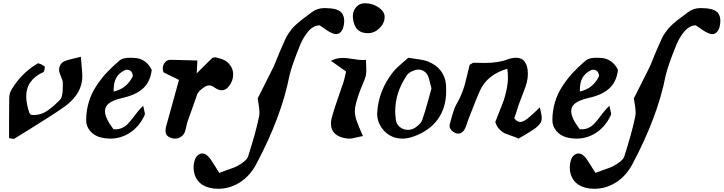

<svg xmlns="http://www.w3.org/2000/svg" viewBox="-20 -857 4473 1187"><path d="M480 -505.9Q467.3 -502.4 446.5 -497.8Q425.8 -493.2 410.4 -489Q395 -484.9 381.8 -480Q363.8 -472.7 354.5 -458Q345.2 -443.4 345.2 -424.8Q345.2 -411.1 356.7 -384.8Q368.2 -358.4 368.2 -346.2Q368.2 -344.2 368.2 -335Q368.2 -325.7 368.2 -322.5Q368.2 -319.3 367.9 -310.5Q367.7 -301.8 367.4 -297.9Q367.2 -293.9 366.5 -286.1Q365.7 -278.3 364.7 -274.2Q363.8 -270 362.3 -263.7Q360.8 -257.3 359.1 -253.4Q357.4 -249.5 354.7 -245.1Q352.1 -240.7 349.1 -237.8Q326.2 -215.3 313.5 -204.1Q300.8 -192.9 278.6 -176.8Q256.3 -160.6 234.1 -153.3Q211.9 -146 188 -146Q176.8 -146 170.9 -147Q161.1 -158.2 160.2 -162.1Q142.1 -218.8 142.1 -261.2Q142.1 -363.3 248 -411.1Q251.5 -412.6 254.2 -421.9Q256.8 -431.2 256.8 -439Q256.8 -444.8 254.9 -446.8Q244.1 -455.1 230.5 -461.2Q216.8 -467.3 210.9 -463.9Q111.8 -403.8 53.2 -306.2Q37.1 -279.8 37.1 -252Q36.1 -210.9 36.1 -127.9V-2.9Q41.5 -2.4 50.8 -0.5Q60.1 1.5 62 1.5Q64 1.5 69.8 0Q95.2 -16.1 165.5 -59.6Q235.8 -103 284.4 -134.3Q333 -165.5 377.9 -196.8Q421.4 -227.5 450.7 -268.1Q480 -308.6 486.8 -356.9Q488.8 -368.2 488.8 -389.2Q488.8 -408.7 484.9 -447.5Q481 -486.3 480 -505.9Z M918 -424.8Q901.9 -459 874.3 -478.3Q846.7 -497.6 810.5 -499Q803.7 -500 785.6 -500Q738.3 -500 718.8 -482.9Q672.4 -443.4 637.9 -406Q603.5 -368.7 573.7 -322.8Q543.9 -276.9 528.3 -223.9Q512.7 -170.9 512.7 -112.8Q512.7 -75.7 538.3 -46.1Q564 -16.6 605 -6.8Q631.8 0 661.6 0Q729 0 785.4 -37.8Q841.8 -75.7 873.5 -144Q876 -148.9 876 -151.9Q876 -157.2 871.6 -174.1Q867.2 -190.9 865.7 -203.1Q848.6 -188.5 830.6 -165.8Q812.5 -143.1 798.8 -124.8Q785.2 -106.4 768.6 -89.6Q752 -72.8 730.2 -64.2Q708.5 -55.7 681.6 -58.1Q628.9 -127 628.9 -169.9Q628.9 -199.7 655 -219.2Q681.2 -238.8 734.9 -251Q773.4 -259.3 803.2 -272Q833 -284.7 857.9 -304.7Q882.8 -324.7 898.2 -355Q913.6 -385.3 918 -424.8ZM682.6 -291Q681.2 -344.7 698.7 -376Q716.3 -407.2 754.9 -424.8Q756.8 -425.8 762.7 -425.8Q780.8 -425.8 789.6 -417Q800.8 -403.3 800.8 -390.1Q800.8 -384.8 798.8 -380.9Q780.3 -346.7 753.9 -324.5Q727.5 -302.2 682.6 -291Z M1086.4 -362.8Q1070.8 -305.2 1044.2 -209.7Q1017.6 -114.3 1006.3 -73.2Q1003.4 -61.5 1003.4 -47.9Q1003.4 -17.6 1033.2 -5.9Q1047.9 0 1061.5 0Q1082.5 0 1099.4 -11.5Q1116.2 -22.9 1123.5 -43Q1127.4 -53.7 1132.1 -76.2Q1136.7 -98.6 1140.6 -108.9Q1146.5 -125.5 1166 -179.4Q1185.5 -233.4 1195.3 -263.2Q1201.2 -282.7 1213.9 -295.4Q1226.6 -308.1 1248.5 -321.8Q1261.7 -329.1 1272.5 -329.1Q1280.8 -329.1 1288.8 -325.7Q1296.9 -322.3 1307.1 -315.4Q1317.4 -308.6 1322.3 -306.2Q1336.9 -298.8 1350.6 -298.8Q1376.5 -298.8 1395.5 -324.2Q1421.4 -356 1421.4 -397Q1421.4 -419.9 1411.6 -439.9Q1394.5 -469.2 1374.5 -481Q1354.5 -492.7 1314.5 -502Q1314 -502 1313 -502.4Q1312 -502.9 1311.5 -502.9Q1310.1 -502.9 1304.2 -501.7Q1298.3 -500.5 1293.5 -500Q1283.2 -490.7 1245.8 -452.9Q1208.5 -415 1196.3 -403.8L1200.2 -482.9Q1174.8 -482.9 1117.4 -485.1Q1060.1 -487.3 1029.3 -486.8Q1011.7 -486.3 999 -470Q986.3 -453.6 986.3 -433.1Q986.3 -418.5 992.2 -409.2Q993.2 -408.7 1029.1 -390.9Q1064.9 -373 1086.4 -362.8Z M1335.9 211.9Q1328.1 201.2 1320.1 187.5Q1312 173.8 1308.1 168Q1304.2 162.1 1297.4 151.4Q1290.5 140.6 1286.6 134.5Q1282.7 128.4 1277.1 121.3Q1271.5 114.3 1267.1 109.9Q1249 91.8 1231.9 91.8Q1213.4 91.8 1199.5 106Q1185.5 120.1 1181.2 144Q1176.8 158.7 1176.8 178.2Q1176.8 226.6 1203.4 260Q1230 293.5 1276.9 304.2Q1301.3 310.1 1329.1 310.1Q1401.4 310.1 1463.6 270Q1525.9 230 1564 158.2Q1719.7 -134.8 1769 -387.2Q1783.7 -452.6 1837.9 -585Q1847.2 -606 1858.4 -624.8Q1869.6 -643.6 1884.5 -661.6Q1899.4 -679.7 1918.2 -690.2Q1937 -700.7 1956.1 -700.2Q1980.5 -684.1 1985.8 -680.2Q1996.1 -673.3 1996.1 -672.9Q2035.2 -646 2058.1 -646Q2074.7 -646 2087.9 -660.6Q2101.1 -675.3 2106 -705.1Q2113.8 -756.8 2088.1 -782Q2062.5 -807.1 1985.8 -807.1Q1941.4 -807.1 1906.7 -780.8Q1901.4 -776.4 1876.7 -758.1Q1852.1 -739.7 1843.8 -733.4Q1835.4 -727.1 1815.9 -710Q1796.4 -692.9 1786.6 -681.2Q1776.9 -669.4 1764.6 -651.6Q1752.4 -633.8 1744.1 -615.2Q1705.6 -530.3 1683.1 -472.2Q1679.2 -461.4 1675.3 -453.1Q1671.4 -444.8 1667.5 -436.8Q1663.6 -428.7 1661.1 -423.8Q1630.9 -361.8 1572.8 -248L1577.1 -224.1Q1584 -179.7 1584 -162.1Q1584 -147 1581.1 -133.8Q1560.1 -33.2 1513.2 111.8Q1503.4 138.2 1451.2 167Q1431.6 178.7 1378.9 195.8Q1339.8 210.4 1335.9 211.9Z M2253.9 -651.9Q2294.9 -651.9 2326.4 -682.9Q2357.9 -713.9 2357.9 -752.9Q2357.9 -785.6 2320.3 -811.3Q2282.7 -836.9 2235.8 -836.9Q2201.7 -836.9 2180.2 -811.3Q2158.7 -785.6 2161.6 -748Q2170.4 -651.9 2253.9 -651.9ZM2223.6 -16.1Q2194.8 -81.5 2184.3 -112.1Q2173.8 -142.6 2173.8 -170.9Q2173.8 -210.9 2207.5 -300.8Q2210.9 -311 2224.4 -341.6Q2237.8 -372.1 2241.7 -389.2Q2244.6 -405.8 2244.6 -422.9Q2244.6 -431.6 2243.7 -452.6Q2242.7 -473.6 2242.7 -486.8Q2236.8 -485.8 2221.7 -485.8Q2201.2 -485.8 2161.1 -492.4Q2121.1 -499 2100.6 -499Q2060.1 -499 2025.9 -481L2119.6 -415Q2106.9 -357.9 2103.5 -349.1Q2099.6 -337.4 2072.5 -259.3Q2045.4 -181.2 2033.7 -139.2Q2025.9 -113.3 2025.9 -94.2Q2025.9 -52.2 2054 -28.1Q2082 -3.9 2134.8 0Q2146.5 0.5 2159.4 -2Q2172.4 -4.4 2191.2 -9Q2210 -13.7 2223.6 -16.1Z M2504.4 -500Q2493.2 -489.7 2472.9 -472.7Q2452.6 -455.6 2437.7 -441.4Q2422.9 -427.2 2411.1 -413.1Q2320.3 -298.8 2312 -161.1Q2309.1 -97.2 2354.5 -48.6Q2399.9 0 2469.2 0Q2498.5 0 2534.2 -12.2Q2634.3 -47.4 2686.3 -119.1Q2738.3 -190.9 2738.3 -293.9Q2738.3 -300.8 2737.8 -313.5Q2737.3 -326.2 2737.3 -333Q2728 -435.1 2625.5 -477.1Q2608.4 -483.4 2588.4 -487.1Q2568.4 -490.7 2543.2 -494.1Q2518.1 -497.6 2504.4 -500ZM2647.5 -310.1Q2642.6 -292.5 2631.1 -250.2Q2619.6 -208 2610.1 -176.3Q2600.6 -144.5 2590.3 -115.2Q2583.5 -92.8 2544.4 -65.9Q2522.9 -54.2 2502.4 -54.2Q2474.6 -54.2 2452.6 -71.3Q2430.7 -88.4 2427.2 -116.2Q2423.3 -152.3 2423.3 -168.9Q2423.3 -285.2 2495.1 -391.1Q2506.3 -409.2 2538.1 -420.9Q2551.3 -426.8 2566.4 -426.8Q2587.4 -426.8 2604.2 -414.6Q2621.1 -402.3 2628.4 -381.8Q2635.3 -360.4 2647.5 -310.1Z M3186 0Q3219.2 -19.5 3235.8 -29.5Q3252.4 -39.6 3272 -52.2Q3291.5 -64.9 3299.8 -72.5Q3308.1 -80.1 3316.2 -89.8Q3324.2 -99.6 3326.7 -108.4Q3329.1 -117.2 3329.1 -127.9Q3329.1 -147 3317.4 -192.9Q3307.6 -184.1 3291 -168.2Q3274.4 -152.3 3261 -140.4Q3247.6 -128.4 3235.4 -119.1Q3210 -103 3197.3 -103Q3176.8 -103 3159.2 -126Q3167 -146.5 3188 -212.9Q3193.4 -229 3206.5 -261.5Q3219.7 -293.9 3228.5 -319.8Q3237.3 -345.7 3241.2 -370.1Q3243.2 -382.3 3243.2 -403.8Q3243.2 -448.7 3224.6 -474.4Q3206.1 -500 3170.4 -500Q3146.5 -500 3119.1 -490.2Q3061.5 -467.8 2975.1 -467.8Q2963.9 -467.8 2941.4 -468.5Q2918.9 -469.2 2908.2 -469.2Q2903.8 -469.2 2894.8 -463.1Q2885.7 -457 2883.3 -456.1Q2880.4 -444.8 2869.6 -398.9Q2858.9 -353 2853.5 -333.7Q2848.1 -314.5 2835.4 -281.2Q2822.8 -248 2807.1 -222.2Q2800.8 -210.9 2795.2 -199.2Q2789.6 -187.5 2784.2 -170.7Q2778.8 -153.8 2776.6 -146.7Q2774.4 -139.6 2768.3 -117.2Q2762.2 -94.7 2761.2 -91.8Q2759.3 -84 2759.3 -80.1Q2759.3 -66.9 2767.8 -55.4Q2776.4 -43.9 2791 -37.1Q2799.8 -30.8 2813 -30.8Q2835.4 -30.8 2851.1 -55.2Q2856 -63.5 2859.9 -73.5Q2863.8 -83.5 2868.2 -97.2Q2872.6 -110.8 2875 -117.2Q2881.8 -134.3 2897 -173.3Q2912.1 -212.4 2923.8 -241.5Q2935.5 -270.5 2947.3 -296.9Q2991.7 -395 3116.2 -432.1Q3120.1 -408.2 3120.1 -377.9Q3120.1 -341.8 3111.3 -300.8Q3102.5 -259.8 3094.2 -236.3Q3085.9 -212.9 3066.4 -164.8Q3046.9 -116.7 3042 -103Q3050.3 -75.2 3068.4 -56.9Q3086.4 -38.6 3103 -31.7Q3119.6 -24.9 3146.2 -15.9Q3172.9 -6.8 3186 0Z M3800.3 -424.8Q3784.2 -459 3756.6 -478.3Q3729 -497.6 3692.9 -499Q3686 -500 3668 -500Q3620.6 -500 3601.1 -482.9Q3554.7 -443.4 3520.3 -406Q3485.8 -368.7 3456.1 -322.8Q3426.3 -276.9 3410.6 -223.9Q3395 -170.9 3395 -112.8Q3395 -75.7 3420.7 -46.1Q3446.3 -16.6 3487.3 -6.8Q3514.2 0 3543.9 0Q3611.3 0 3667.7 -37.8Q3724.1 -75.7 3755.9 -144Q3758.3 -148.9 3758.3 -151.9Q3758.3 -157.2 3753.9 -174.1Q3749.5 -190.9 3748 -203.1Q3731 -188.5 3712.9 -165.8Q3694.8 -143.1 3681.2 -124.8Q3667.5 -106.4 3650.9 -89.6Q3634.3 -72.8 3612.5 -64.2Q3590.8 -55.7 3564 -58.1Q3511.2 -127 3511.2 -169.9Q3511.2 -199.7 3537.4 -219.2Q3563.5 -238.8 3617.2 -251Q3655.8 -259.3 3685.5 -272Q3715.3 -284.7 3740.2 -304.7Q3765.1 -324.7 3780.5 -355Q3795.9 -385.3 3800.3 -424.8ZM3564.9 -291Q3563.5 -344.7 3581.1 -376Q3598.6 -407.2 3637.2 -424.8Q3639.2 -425.8 3645 -425.8Q3663.1 -425.8 3671.9 -417Q3683.1 -403.3 3683.1 -390.1Q3683.1 -384.8 3681.2 -380.9Q3662.6 -346.7 3636.2 -324.5Q3609.9 -302.2 3564.9 -291Z M3661.6 211.9Q3653.8 201.2 3645.8 187.5Q3637.7 173.8 3633.8 168Q3629.9 162.1 3623 151.4Q3616.2 140.6 3612.3 134.5Q3608.4 128.4 3602.8 121.3Q3597.2 114.3 3592.8 109.9Q3574.7 91.8 3557.6 91.8Q3539.1 91.8 3525.1 106Q3511.2 120.1 3506.8 144Q3502.4 158.7 3502.4 178.2Q3502.4 226.6 3529.1 260Q3555.7 293.5 3602.5 304.2Q3627 310.1 3654.8 310.1Q3727.1 310.1 3789.3 270Q3851.6 230 3889.6 158.2Q4045.4 -134.8 4094.7 -387.2Q4109.4 -452.6 4163.6 -585Q4172.9 -606 4184.1 -624.8Q4195.3 -643.6 4210.2 -661.6Q4225.1 -679.7 4243.9 -690.2Q4262.7 -700.7 4281.7 -700.2Q4306.2 -684.1 4311.5 -680.2Q4321.8 -673.3 4321.8 -672.9Q4360.8 -646 4383.8 -646Q4400.4 -646 4413.6 -660.6Q4426.8 -675.3 4431.6 -705.1Q4439.5 -756.8 4413.8 -782Q4388.2 -807.1 4311.5 -807.1Q4267.1 -807.1 4232.4 -780.8Q4227.1 -776.4 4202.4 -758.1Q4177.7 -739.7 4169.4 -733.4Q4161.1 -727.1 4141.6 -710Q4122.1 -692.9 4112.3 -681.2Q4102.5 -669.4 4090.3 -651.6Q4078.1 -633.8 4069.8 -615.2Q4031.2 -530.3 4008.8 -472.2Q4004.9 -461.4 4001 -453.1Q3997.1 -444.8 3993.2 -436.8Q3989.3 -428.7 3986.8 -423.8Q3956.5 -361.8 3898.4 -248L3902.8 -224.1Q3909.7 -179.7 3909.7 -162.1Q3909.7 -147 3906.7 -133.8Q3885.7 -33.2 3838.9 111.8Q3829.1 138.2 3776.9 167Q3757.3 178.7 3704.6 195.8Q3665.5 210.4 3661.6 211.9Z"/></svg>

Font: Sonetni venez Italic
Style: Regular
Weight: 400
Italic angle: -14°
Designer: Alja Herlah
Foundry: Type Salon
Version: Version 1.000;hotconv 1.0.109;makeotfexe 2.5.65596